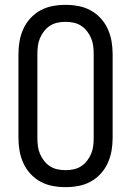

<svg xmlns="http://www.w3.org/2000/svg" viewBox="-20 -763 540 791"><path d="M250 8Q223 8 196.5 3Q170 -2 147 -14.5Q124 -27 105.5 -47Q87 -67 76 -91.5Q65 -116 60.5 -142Q56 -168 56 -195V-540Q56 -567 60.5 -593Q65 -619 76 -643.5Q87 -668 105.5 -688Q124 -708 147 -720.5Q170 -733 196.5 -738Q223 -743 250 -743Q277 -743 303.5 -738Q330 -733 353 -720.5Q376 -708 394.5 -688Q413 -668 424 -643.5Q435 -619 439.5 -593Q444 -567 444 -540V-195Q444 -168 439.5 -142Q435 -116 424 -91.5Q413 -67 394.5 -47Q376 -27 353 -14.5Q330 -2 303.5 3Q277 8 250 8ZM250 -62Q267 -62 283.5 -65.5Q300 -69 314 -78Q328 -87 338.5 -100.5Q349 -114 355.5 -129.5Q362 -145 364 -161.5Q366 -178 366 -195V-540Q366 -557 364 -573.5Q362 -590 355.5 -605.5Q349 -621 338.5 -634.5Q328 -648 314 -657Q300 -666 283.5 -669.5Q267 -673 250 -673Q233 -673 216.5 -669.5Q200 -666 186 -657Q172 -648 161.5 -634.5Q151 -621 144.5 -605.5Q138 -590 136 -573.5Q134 -557 134 -540V-195Q134 -178 136 -161.5Q138 -145 144.5 -129.5Q151 -114 161.5 -100.5Q172 -87 186 -78Q200 -69 216.5 -65.5Q233 -62 250 -62Z"/></svg>

Font: Iosevka Web
Style: Regular
Weight: 400
Monospace: yes
Designer: Belleve Invis
Foundry: Belleve Invis
Version: Version 28.0.3; ttfautohint (v1.8.3)